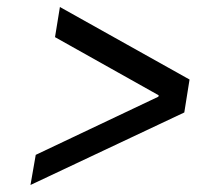

<svg xmlns="http://www.w3.org/2000/svg" viewBox="-20 -584 640 548"><path d="M521 -357 506 -263 67 -56 82 -142 432 -308 433 -312 137 -478 151 -564Z"/></svg>

Font: CommitMono
Style: Italic
Weight: 400
Monospace: yes
Designer: Eigil Nikolajsen
Foundry: Eigil Nikolajsen
Version: Version 1.143